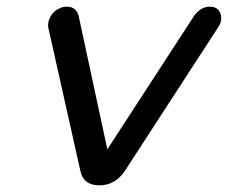

<svg xmlns="http://www.w3.org/2000/svg" viewBox="-20 -553 684 576"><path d="M126 -465Q121 -484 131 -502.5Q141 -521 161 -529Q170 -533 180 -533Q209 -533 216 -505L302 -105L562 -505Q570 -517 582.5 -525Q595 -533 609 -533Q637 -533 643 -507Q646 -490 637 -475L355 -41Q326 3 278 3Q230 3 221 -41Z"/></svg>

Font: Sepalumica Med
Style: Italic
Weight: 500
Italic angle: -12°
Designer: Julieta Ulanovsky
Foundry: Julieta Ulanovsky
Version: Version 7.200